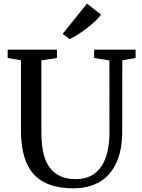

<svg xmlns="http://www.w3.org/2000/svg" viewBox="-20 -1012 768 1040"><path d="M93.5 -308V-685.5L21.5 -698V-743H288.5V-698L204 -685V-297Q204 -159.5 252 -100.5Q300 -41.5 390 -41.5Q480 -41.5 526.5 -107Q573 -172.5 573 -296.5L572.5 -684.5L490 -698V-743H714.5V-698L642.5 -685.5L642 -301.5Q642 -196 608.8 -127Q575.5 -58 516.5 -25Q457.5 8 379 8Q281 8 218 -25.5Q155 -59 124.2 -128.8Q93.5 -198.5 93.5 -308ZM357 -800.5 319.5 -828.5 451 -992.5 527.5 -933Q504.5 -901 452.2 -860.5Q400 -820 358 -800.5Z"/></svg>

Font: Merriweather 12pt
Style: Regular
Weight: 400
Designer: Eben Sorkin
Foundry: Eben Sorkin
Version: Version 2.100